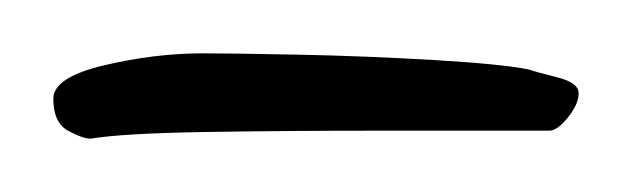

<svg xmlns="http://www.w3.org/2000/svg" viewBox="-20 -387 237 72"><path d="M14 -335Q11 -335 5.5 -338Q0 -341 0 -350Q0 -358 19 -362.5Q38 -367 56 -367Q67 -367 92 -366.5Q117 -366 142.5 -364.5Q168 -363 178 -361Q181 -360 189 -358Q197 -356 197 -352Q197 -348 193 -343Q189 -338 186 -338Q160 -338 124 -338Q88 -338 57 -337.5Q26 -337 14 -335Z"/></svg>

Font: The Nautigal
Style: Bold
Weight: 700
Designer: Robert E. Leuschke
Foundry: Robert E. Leuschke
Version: Version 1.100; ttfautohint (v1.8.3)